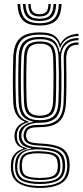

<svg xmlns="http://www.w3.org/2000/svg" viewBox="-20 -767 409 949"><path d="M177 162Q111.8 162 73.9 139.5Q36 117 34 63.2Q33.5 55.8 33.8 49.9Q34 44 34.5 38.5Q36.2 11.8 53.6 -7Q71 -25.8 94.8 -31V-33.8Q71 -42 62.1 -56.1Q53.2 -70.2 52 -87Q51.8 -91.5 51.8 -95Q51.8 -98.5 52 -102.8Q53.8 -124 66 -139.5Q78.2 -155 101 -163V-166.5Q77.5 -175.8 62.2 -199.1Q47 -222.5 45.5 -262.2Q44.5 -289.5 44 -315Q43.5 -340.5 43.5 -366.5Q43.5 -392.5 44 -421.2Q44.5 -450 45.5 -483.5Q48 -550.2 79 -578.5Q110 -606.8 177.2 -606.8Q224 -606.8 246 -592.8Q268 -578.8 277.2 -551.5H280Q288.5 -568.8 303.9 -579.6Q319.2 -590.5 336.6 -595.4Q354 -600.2 368 -600V-588.8Q329.5 -588.5 307.4 -572Q285.2 -555.5 278.5 -531.8H275.8Q269 -564 247.6 -579.9Q226.2 -595.8 177.2 -595.8Q114.5 -595.8 87.8 -569.1Q61 -542.5 58.8 -483.8Q57.8 -445.8 57.1 -412.1Q56.5 -378.5 56.8 -342.8Q57 -307 58.8 -262.2Q60.5 -219 77.1 -196Q93.8 -173 121.5 -166.5V-163Q93 -156 79.1 -140.5Q65.2 -125 63.5 -103.2Q63.2 -99.5 63.2 -95.5Q63.2 -91.5 63.5 -86.8Q64.8 -69 75 -55Q85.2 -41 113.8 -34V-31.2Q85 -25.2 66.6 -8.1Q48.2 9 45.8 38.8Q45 45.2 44.6 50.1Q44.2 55 44.8 63.2Q47.2 114.2 81.8 133.2Q116.2 152.2 177 152.2Q238.8 152.2 273.2 133.2Q307.8 114.2 311.8 63.2Q312.5 56 312.4 50.5Q312.2 45 311.5 38Q308.2 -11.8 274.4 -28.2Q240.5 -44.8 179 -47Q148.5 -48.2 131.6 -53.2Q114.8 -58.2 107.2 -66.8Q99.8 -75.2 97.5 -87Q96.5 -91.2 96.4 -95.4Q96.2 -99.5 96.8 -103Q100.2 -127.2 116.1 -138.8Q132 -150.2 177.2 -149.8Q232.5 -149.2 261.9 -173.5Q291.2 -197.8 294.2 -260.8Q295.8 -300.5 296.1 -333.8Q296.5 -367 296.2 -401.9Q296 -436.8 295 -481.5Q294.2 -514.5 311.8 -536.4Q329.2 -558.2 368 -557.2V-546.2Q336.2 -546.5 321.5 -529Q306.8 -511.5 307.2 -473.2Q308 -433.8 308.2 -399.8Q308.5 -365.8 308.2 -332.4Q308 -299 306.2 -261.8Q303.2 -195.2 273.2 -167.1Q243.2 -139 177.2 -138.5Q147.8 -138.5 133.8 -134.1Q119.8 -129.8 115 -121.4Q110.2 -113 108.8 -100.8Q108.5 -99 108.6 -96.1Q108.8 -93.2 109.2 -90.2Q111 -79.5 117.2 -72.8Q123.5 -66 138 -62.5Q152.5 -59 179 -57.8Q247.5 -55.2 283.8 -36.1Q320 -17 323.8 38.5Q324.2 47 324.2 51.2Q324.2 55.5 323.8 63.2Q320.2 116.5 282.9 139.2Q245.5 162 177 162ZM177 132.2Q213.2 132.2 237.6 126Q262 119.8 274.8 104.8Q287.5 89.8 289 63.5Q289.5 56.5 289.4 51.2Q289.2 46 288.5 38.5Q286.8 11.5 273.2 -2Q259.8 -15.5 235.9 -20.9Q212 -26.2 179 -28.2Q126.8 -31.5 99.1 -15.9Q71.5 -0.2 67 38.2Q66 45 65.6 50.6Q65.2 56.2 65.5 63.8Q68 105.5 97.4 118.9Q126.8 132.2 177 132.2ZM177 122.8Q131 122.8 105 111.5Q79 100.2 76.8 63.8Q76.2 57.8 76.4 51Q76.5 44.2 77.2 37.8Q80.5 1.2 107.2 -10Q134 -21.2 179.8 -19.5Q208.8 -18.2 230 -14.1Q251.2 -10 263.6 1.9Q276 13.8 277.5 38.5Q278.5 46.5 278.4 51.9Q278.2 57.2 277.8 63.8Q275.2 100.8 248.9 111.8Q222.5 122.8 177 122.8ZM177 112.5Q202.2 112.5 221.4 109.4Q240.5 106.2 252 95.8Q263.5 85.2 265.2 63.8Q266.2 57 266 51.2Q265.8 45.5 264.8 38.5Q263.5 17.5 252.4 7.8Q241.2 -2 222.4 -5.1Q203.5 -8.2 179 -9Q138 -11 114.4 -1.6Q90.8 7.8 89.2 38.5Q88 44 87.9 51Q87.8 58 88.8 63.8Q91 95.8 114.5 104.1Q138 112.5 177 112.5ZM177 142.5Q120 142.5 88.4 126.5Q56.8 110.5 54.5 63.5Q54 56 54.5 50.4Q55 44.8 55.5 38.5Q58.2 7.5 77.1 -9.6Q96 -26.8 133 -31.5V-34.2Q101 -39.8 88.5 -53.4Q76 -67 73.5 -86.8Q73.2 -92 73.1 -95Q73 -98 73.2 -103.2Q73.8 -126 93.1 -142.6Q112.5 -159.2 142 -164V-166.8Q107.5 -173.2 90.6 -195.5Q73.8 -217.8 72 -263Q70.8 -295.5 70.2 -329.6Q69.8 -363.8 70.1 -401.5Q70.5 -439.2 72 -482.8Q74 -540.5 99.8 -562.5Q125.5 -584.5 177.2 -584.5Q224.5 -584.5 245.9 -567Q267.2 -549.5 273.8 -509.2H276.5Q282 -532.2 293.5 -547.6Q305 -563 323.5 -571Q342 -579 368 -579V-568Q326 -568.2 303.1 -544.4Q280.2 -520.5 281.8 -477.2Q283.2 -437 283.6 -400.5Q284 -364 283.6 -330Q283.2 -296 281.8 -263.5Q279 -203.5 252.4 -181.6Q225.8 -159.8 177.2 -160.2Q149.2 -160.5 129.6 -153.5Q110 -146.5 99.1 -134.1Q88.2 -121.8 86.2 -105.2Q85.8 -100.2 85.6 -96Q85.5 -91.8 86.2 -87.2Q89.5 -65 109.1 -52.6Q128.8 -40.2 179 -38.5Q216.5 -37.2 243.1 -30.2Q269.8 -23.2 284.8 -7Q299.8 9.2 301.2 38.5Q301.8 45.5 301.9 50.4Q302 55.2 301.5 63.5Q298 109.2 265.8 125.9Q233.5 142.5 177 142.5ZM177.2 -172.8Q222.8 -172.8 244.8 -192.8Q266.8 -212.8 269 -264Q270.2 -293.8 270.6 -328.5Q271 -363.2 270.9 -402.1Q270.8 -441 269.2 -482.2Q267.5 -533.5 244.8 -553.5Q222 -573.5 177.2 -573.5Q130 -573.5 108.6 -553.1Q87.2 -532.8 85.2 -482Q83 -422.5 83.1 -368.1Q83.2 -313.8 85.2 -263.8Q87.2 -214.2 108.9 -193.5Q130.5 -172.8 177.2 -172.8ZM177.2 -183.8Q139.2 -183.8 119.8 -200.8Q100.2 -217.8 98.5 -264.2Q96.5 -314 96.5 -371.4Q96.5 -428.8 98.5 -481.5Q100 -528 119 -545.1Q138 -562.2 177.2 -562.2Q218 -562.2 236.1 -544.8Q254.2 -527.2 256 -482Q257.5 -443 257.8 -405Q258 -367 257.5 -331.8Q257 -296.5 255.8 -264.8Q253.8 -218.8 235.1 -201.2Q216.5 -183.8 177.2 -183.8ZM177.2 -195Q210.5 -195 225.5 -210.4Q240.5 -225.8 242.5 -265.5Q243.8 -297.5 244.2 -333.8Q244.8 -370 244.5 -407.6Q244.2 -445.2 242.8 -481.2Q241.2 -521.5 226.1 -536.4Q211 -551.2 177.2 -551.2Q144 -551.2 128.6 -536.2Q113.2 -521.2 111.8 -480.8Q109.8 -428.2 109.8 -372.1Q109.8 -316 111.8 -265Q113.2 -224.2 129.2 -209.6Q145.2 -195 177.2 -195ZM175.5 -641Q119.2 -641 94 -665.8Q68.8 -690.5 66.5 -747.2H80Q81.8 -696.2 104 -674.2Q126.2 -652.2 175.5 -652.2Q224.8 -652.2 247 -674.2Q269.2 -696.2 271 -747.2H284.2Q282.2 -690.5 257 -665.8Q231.8 -641 175.5 -641ZM175.5 -663.2Q132.8 -663.2 113.8 -682.8Q94.8 -702.2 93.2 -747.2H106.5Q107.5 -708.2 123.6 -691.4Q139.8 -674.5 175.5 -674.5Q211.2 -674.5 227.2 -691.4Q243.2 -708.2 244.5 -747.2H257.8Q256.2 -702.2 237 -682.8Q217.8 -663.2 175.5 -663.2ZM175.5 -685.5Q146.5 -685.5 133.5 -699.9Q120.5 -714.2 119.8 -747.2H131.5Q131.8 -720.2 142.5 -708.5Q153.2 -696.8 175.5 -696.8Q198 -696.8 208.6 -708.5Q219.2 -720.2 219.5 -747.2H231.2Q230.2 -714.2 217.4 -699.9Q204.5 -685.5 175.5 -685.5Z"/></svg>

Font: Big Shoulders Inline Display Thin
Style: Regular
Weight: 400
Version: Version 2.002